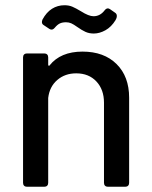

<svg xmlns="http://www.w3.org/2000/svg" viewBox="-20 -713 582 733"><path d="M473 -340V-15Q473 -8 469 -4Q465 0 458 0H392Q385 0 381 -4Q377 -8 377 -15V-321Q377 -371 348 -402Q319 -433 271 -433Q228 -433 198.5 -407.5Q169 -382 164 -339V-15Q164 -8 160 -4Q156 0 149 0H83Q76 0 72 -4Q68 -8 68 -15V-494Q68 -501 72 -505Q76 -509 83 -509H149Q156 -509 160 -505Q164 -501 164 -494V-466Q164 -463 166 -462Q168 -461 169 -463Q211 -516 295 -516Q377 -516 425 -468.5Q473 -421 473 -340ZM275 -610Q261 -620 252 -624Q243 -628 232 -628Q218 -628 208.5 -623.5Q199 -619 189 -607Q183 -600 177 -600Q172 -600 168 -603L147 -617Q140 -621 140 -629Q140 -632 142 -638Q157 -666 178.5 -679.5Q200 -693 226 -693Q243 -693 256 -687.5Q269 -682 289 -670Q319 -651 337 -651Q362 -651 379 -673Q385 -681 392 -681Q395 -681 400 -678L420 -664Q426 -660 426 -652Q426 -644 421 -636Q405 -610 382.5 -597.5Q360 -585 338 -585Q320 -585 306 -591.5Q292 -598 275 -610Z"/></svg>

Font: Barlow_Medium_SS
Style: Regular
Weight: 500
Designer: Jeremy Tribby
Foundry: Jeremy Tribby
Version: Version 1.101 August 23, 2024